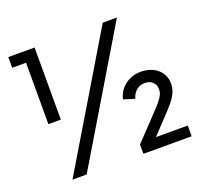

<svg xmlns="http://www.w3.org/2000/svg" viewBox="-127 -894 1107 1043"><g transform="rotate(-20 426.0 -372.5)"><path d="M101 -328H173V-745H21V-683H101ZM121 0H203L649 -745H567ZM528 -316 592 -296C603 -337 633 -359 669 -359C705 -359 731 -337 731 -300C731 -265 706 -238 645 -174L531 -54V0H810V-62H626L725 -167C768 -213 803 -253 803 -307C803 -375 749 -424 669 -424C602 -424 542 -382 528 -316Z"/></g></svg>

Font: Mluvka
Style: Regular
Weight: 400
Designer: Modified by Jiří Krblich, Original typeface by Gumpita Rahayu
Foundry: Gumpita Rahayu & Jiří Krblich
Version: Version 2.000;Glyphs 3.1.1 (3134)